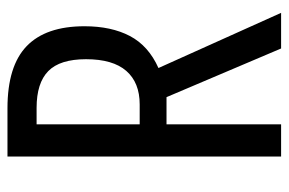

<svg xmlns="http://www.w3.org/2000/svg" viewBox="-146 -608 754 501"><g transform="rotate(-90 230.5 -357.0)"><path d="M199 -714Q309 -714 361 -664Q413 -614 413 -513Q413 -443 387.5 -394.5Q362 -346 304 -320L448 0H355L228 -299H157V0H73V-714ZM200 -638H157V-369H209Q266 -369 296.5 -404Q327 -439 327 -509Q327 -577 296 -607.5Q265 -638 200 -638Z"/></g></svg>

Font: Noto Sans Hebrew ExtraCondensed
Style: Regular
Weight: 400
Width: 2
Designer: Monotype Design Team
Foundry: Monotype Imaging Inc.
Version: Version 2.004; ttfautohint (v1.8.4.7-5d5b)